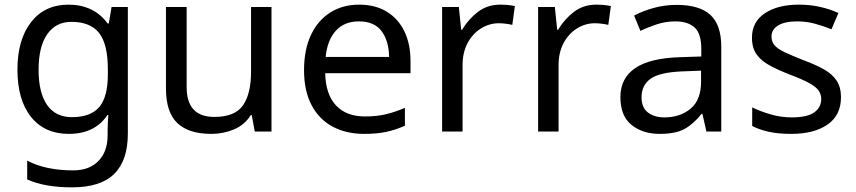

<svg xmlns="http://www.w3.org/2000/svg" viewBox="-20 -659 3683 826"><path d="M275 -639Q328 -639 370.5 -619Q413 -599 443 -558H448L460 -629H530V-84Q530 31 471.5 89Q413 147 290 147Q172 147 97 113V32Q176 74 295 74Q364 74 403.5 33.5Q443 -7 443 -77V-98Q443 -110 444 -132.5Q445 -155 446 -164H442Q388 -83 276 -83Q172 -83 113.5 -156Q55 -229 55 -360Q55 -488 113.5 -563.5Q172 -639 275 -639ZM287 -565Q220 -565 183 -511.5Q146 -458 146 -359Q146 -260 182.5 -207.5Q219 -155 289 -155Q370 -155 407 -198.5Q444 -242 444 -339V-360Q444 -470 406 -517.5Q368 -565 287 -565Z M1148 -629V-93H1076L1063 -164H1059Q1033 -122 987 -102.5Q941 -83 889 -83Q792 -83 743 -129.5Q694 -176 694 -278V-629H783V-284Q783 -156 902 -156Q991 -156 1025.5 -206Q1060 -256 1060 -350V-629Z M1525 -639Q1594 -639 1643.5 -609Q1693 -579 1719.5 -524.5Q1746 -470 1746 -397V-344H1379Q1381 -253 1425.5 -205.5Q1470 -158 1550 -158Q1601 -158 1640.5 -167.5Q1680 -177 1722 -195V-118Q1681 -100 1641 -91.5Q1601 -83 1546 -83Q1470 -83 1411.5 -114Q1353 -145 1320.5 -206.5Q1288 -268 1288 -357Q1288 -445 1317.5 -508Q1347 -571 1400.5 -605Q1454 -639 1525 -639ZM1524 -567Q1461 -567 1424.5 -526.5Q1388 -486 1381 -414H1654Q1653 -482 1622 -524.5Q1591 -567 1524 -567Z M2132 -639Q2147 -639 2164.5 -637.5Q2182 -636 2195 -633L2184 -552Q2171 -555 2155.5 -557Q2140 -559 2126 -559Q2085 -559 2049 -536.5Q2013 -514 1991.5 -473.5Q1970 -433 1970 -379V-93H1882V-629H1954L1964 -531H1968Q1994 -575 2035 -607Q2076 -639 2132 -639Z M2545 -639Q2560 -639 2577.5 -637.5Q2595 -636 2608 -633L2597 -552Q2584 -555 2568.5 -557Q2553 -559 2539 -559Q2498 -559 2462 -536.5Q2426 -514 2404.5 -473.5Q2383 -433 2383 -379V-93H2295V-629H2367L2377 -531H2381Q2407 -575 2448 -607Q2489 -639 2545 -639Z M2891 -638Q2989 -638 3036 -595Q3083 -552 3083 -458V-93H3019L3002 -169H2998Q2963 -125 2924.5 -104Q2886 -83 2818 -83Q2745 -83 2697 -121.5Q2649 -160 2649 -242Q2649 -322 2712 -365.5Q2775 -409 2906 -413L2997 -416V-448Q2997 -515 2968 -541Q2939 -567 2886 -567Q2844 -567 2806 -554.5Q2768 -542 2735 -526L2708 -592Q2743 -611 2791 -624.5Q2839 -638 2891 -638ZM2917 -352Q2817 -348 2778.5 -320Q2740 -292 2740 -241Q2740 -196 2767.5 -175Q2795 -154 2838 -154Q2906 -154 2951 -191.5Q2996 -229 2996 -307V-355Z M3598 -241Q3598 -163 3540 -123Q3482 -83 3384 -83Q3328 -83 3287.5 -92Q3247 -101 3216 -117V-197Q3248 -181 3293.5 -167.5Q3339 -154 3386 -154Q3453 -154 3483 -175.5Q3513 -197 3513 -233Q3513 -253 3502 -269Q3491 -285 3462.5 -301Q3434 -317 3381 -337Q3329 -357 3292 -377Q3255 -397 3235 -425Q3215 -453 3215 -497Q3215 -565 3270.5 -602Q3326 -639 3416 -639Q3465 -639 3507.5 -629.5Q3550 -620 3587 -603L3557 -533Q3523 -547 3486 -557Q3449 -567 3410 -567Q3356 -567 3327.5 -549.5Q3299 -532 3299 -502Q3299 -480 3312 -464.5Q3325 -449 3355.5 -434.5Q3386 -420 3437 -400Q3488 -381 3524 -361Q3560 -341 3579 -312.5Q3598 -284 3598 -241Z"/></svg>

Font: Noto Sans Telugu UI
Style: Regular
Weight: 400
Designer: Jelle Bosma - Monotype Design Team
Foundry: Monotype Imaging Inc.
Version: Version 2.005; ttfautohint (v1.8.4.7-5d5b)